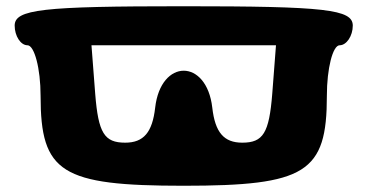

<svg xmlns="http://www.w3.org/2000/svg" viewBox="-20 -653 1179 615"><path d="M27 -571C27 -538 46 -508 68 -508C90 -508 110 -434 110 -346C110 -100 176 -58 568 -58C960 -58 1027 -100 1027 -346C1027 -434 1046 -508 1068 -508C1090 -508 1110 -538 1110 -571C1110 -623 1022 -633 568 -633C114 -633 27 -623 27 -571ZM852 -352C842 -227 823 -196 756 -196C697 -196 669 -229 660 -308C642 -466 495 -466 477 -308C468 -229 440 -196 381 -196C314 -196 295 -227 285 -352L273 -508H864Z"/></svg>

Font: Hussar Skorodowane
Style: Bold
Weight: 700
Foundry: Cannot Into Space Fonts
Version: Version 0.892